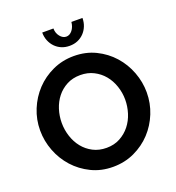

<svg xmlns="http://www.w3.org/2000/svg" viewBox="-160 -1042 1077 1175"><g transform="rotate(-20 378.0 -454.5)"><path d="M376 6Q299 6 235.5 -25Q172 -56 126.5 -106.5Q81 -157 56 -222Q31 -287 31 -356Q31 -427 57.5 -491.5Q84 -556 130.5 -605.5Q177 -655 241 -684.5Q305 -714 379 -714Q457 -714 520.5 -683Q584 -652 629.5 -601Q675 -550 699.5 -485Q724 -420 724 -353Q724 -282 698 -217.5Q672 -153 626 -103.5Q580 -54 516 -24Q452 6 376 6ZM171 -354Q171 -309 185 -266Q199 -223 225.5 -190Q252 -157 290.5 -137Q329 -117 378 -117Q428 -117 466.5 -138Q505 -159 531.5 -192.5Q558 -226 571.5 -269Q585 -312 585 -356Q585 -401 570.5 -444Q556 -487 529 -519.5Q502 -552 463.5 -571.5Q425 -591 377 -591Q327 -591 288.5 -570.5Q250 -550 224 -517Q198 -484 184.5 -441.5Q171 -399 171 -354ZM379 -841Q401 -841 418 -862Q435 -883 438 -915H510Q510 -886 500 -861.5Q490 -837 472.5 -819Q455 -801 431.5 -791Q408 -781 379 -781Q350 -781 326.5 -791Q303 -801 285.5 -819Q268 -837 258 -861.5Q248 -886 248 -915H321Q321 -885 338.5 -863Q356 -841 379 -841Z"/></g></svg>

Font: Rising Sun
Style: Bold
Weight: 700
Designer: Matt McInerney, Pablo Impallari, Rodrigo Fuenzalida (Raleway font), Stephen Hutchings (Greek), Cristiano Sobral (main ch
Foundry: The Rising Sun Project Authors
Version: Version 4.327; ttfautohint (v1.8.4.7-5d5b-dirty)